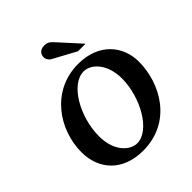

<svg xmlns="http://www.w3.org/2000/svg" viewBox="-252 -1084 1256 1256"><g transform="rotate(-45 375.5 -456.5)"><path d="M733 -417C733 -559 634 -687 441 -687C194 -687 48 -471 48 -263C48 -101 155 16 341 16C603 16 733 -212 733 -417ZM577 -417C577 -243 466 -46 348 -46C282 -46 203 -117 203 -255C203 -435 313 -627 432 -627C501 -627 577 -551 577 -417ZM569 -746 432 -897C409 -922 396 -929 369 -929C326 -929 312 -900 312 -876C312 -863 323 -842 337 -834L499 -746Z"/></g></svg>

Font: Veleka
Style: Bold Italic
Weight: 700
Italic angle: -12°
Designer: Stefan Peev, Context Ltd, 2016; SIL International, 1997-2014.
Foundry: Stefan Peev, Context Ltd, 2016
Version: Version 5.000